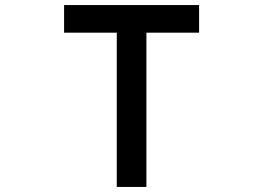

<svg xmlns="http://www.w3.org/2000/svg" viewBox="-20 -696 1040 758"><path d="M766 -567H558V42H441V-567H233V-676H766Z"/></svg>

Font: NanumGothicCoding
Style: Bold
Weight: 700
Monospace: yes
Designer: Kwon Bruce; Nicolas Noh; Sung-woo Choi; Go-un Cha; Soo-hyun Park;
Foundry: NHN Corporation
Version: Version 2.000;PS 1;hotconv 1.0.49;makeotf.lib2.0.14853